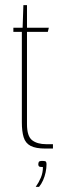

<svg xmlns="http://www.w3.org/2000/svg" viewBox="-20 -578 238 747"><path d="M157 0Q119 0 99 -10.5Q79 -21 72 -44Q65 -67 65 -102V-454H32V-470H68L71 -558H85V-470H170L166 -454H85V-95Q85 -48 105 -32.5Q125 -17 160 -17H186V0ZM119 149Q131 132 139 113Q147 94 147 72Q134 72 131.5 69Q129 66 129 62Q129 56 131 52Q133 48 146 48Q157 48 159 51.5Q161 55 161 61Q161 76 157.5 92.5Q154 109 147.5 123.5Q141 138 132 149Z"/></svg>

Font: Smooch Sans Thin
Style: Regular
Weight: 100
Designer: Robert E. Leuschke
Foundry: Robert E. Leuschke
Version: Version 1.010